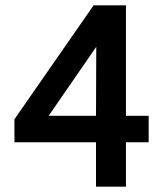

<svg xmlns="http://www.w3.org/2000/svg" viewBox="-20 -695 610 718"><path d="M339 -163V3H451V-163H536V-262H451V-675H330L34 -249V-163ZM162 -262 340 -520 339 -262Z"/></svg>

Font: All Genders v4
Style: Regular
Weight: 400
Designer: Rassam Alawdi
Foundry: Rassam Art
Version: Version 3.100;FEAKit 1.0